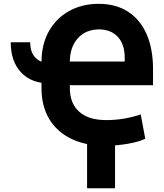

<svg xmlns="http://www.w3.org/2000/svg" viewBox="-20 -757 863 1012"><path d="M36.6 -534.2H139.2Q139.2 -481.9 166.3 -453.4Q193.4 -424.8 242.7 -424.3V-317.4Q146.5 -316.9 91.6 -374.8Q36.6 -432.6 36.6 -534.2ZM535.2 11.7Q430.2 10.7 355.5 -25.4Q279.3 -62.5 239 -130.6Q198.7 -198.7 198.7 -293V-429.7Q198.7 -521.5 236.8 -590.8Q275.4 -660.2 343.8 -698.5Q412.1 -736.8 500.5 -736.8Q591.3 -736.8 654.8 -695.3Q719.2 -653.8 753.2 -575.9Q787.1 -498 786.6 -389.6V-308.1H311.5V-432.6H637.2V-452.1Q637.7 -522.5 601.6 -562Q565.4 -601.6 502 -602.1Q431.6 -601.6 389.9 -554.9Q348.1 -508.3 348.1 -429.7V-293Q348.1 -211.9 397.5 -168Q446.8 -124 540 -124Q632.3 -124 721.7 -153.8L745.6 -25.9Q713.9 -9.8 655.5 0.5Q597.2 10.7 535.2 11.7ZM439 -44.4H586.4V235.4H439Z"/></svg>

Font: Inter Tight Stencil
Style: Bold
Weight: 700
Designer: Rasmus Andersson
Foundry: rsms
Version: Version 3.004;Glyphs 3.1.2 (3151)